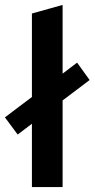

<svg xmlns="http://www.w3.org/2000/svg" viewBox="-38 -762 385 782"><path d="M217 -353 327 -436 276 -507 217 -462V-742L92 -707V-367L-18 -284L34 -214L92 -258V0H217Z"/></svg>

Font: Talent
Style: Bold
Weight: 600
Designer: Mike Powis
Version: Version 1.001;hotconv 1.0.109;makeotfexe 2.5.65596